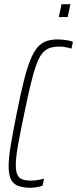

<svg xmlns="http://www.w3.org/2000/svg" viewBox="-20 -883 366 911"><path d="M127 8Q91 8 67.5 -0.5Q44 -9 32.5 -31Q21 -53 21 -94Q21 -134 31 -194Q41 -254 59 -344Q77 -435 92.5 -497Q108 -559 124 -598.5Q140 -638 158.5 -659Q177 -680 200.5 -688Q224 -696 255 -696Q267 -696 280.5 -694.5Q294 -693 306.5 -690.5Q319 -688 326 -684L319 -652Q312 -655 302 -657Q292 -659 282.5 -660.5Q273 -662 264 -662Q236 -662 216.5 -655.5Q197 -649 181.5 -631Q166 -613 153 -577.5Q140 -542 126 -485Q112 -428 95 -344Q76 -253 65.5 -194.5Q55 -136 55 -100Q55 -69 63 -53Q71 -37 87.5 -31.5Q104 -26 129 -26Q143 -26 160.5 -29Q178 -32 189 -36L182 -2Q175 1 165.5 3Q156 5 146 6.5Q136 8 127 8ZM259 -802 272 -863H314L301 -802Z"/></svg>

Font: Saira UltraCondensed Thin
Style: Italic
Weight: 250
Width: 1
Italic angle: -12°
Designer: Hector Gatti with collaboration of the Omnibus-Type team
Foundry: Omnibus-Type
Version: Version 1.101